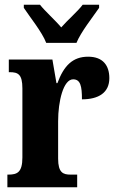

<svg xmlns="http://www.w3.org/2000/svg" viewBox="-20 -786 492 806"><path d="M174 -606H301C319 -651 370 -715 396 -753V-766H327C308 -740 262 -700 237 -671C213 -700 168 -740 148 -766H80V-753C105 -715 157 -651 174 -606ZM11 0H304V-53H276C245 -53 224 -61 224 -120V-277C224 -361 246 -453 287 -453C318 -453 324 -424 324 -369C394 -369 439 -397 439 -458C439 -510 413 -548 350 -548C285 -548 248 -510 221 -437H217L200 -536H17V-483H21C56 -483 74 -474 74 -415V-125C74 -62 52 -53 15 -53H11Z"/></svg>

Font: Noto Serif Hebrew ExtraCondensed ExtraBold
Style: Regular
Weight: 800
Width: 2
Designer: Monotype Design Team
Foundry: Monotype Imaging Inc.
Version: Version 2.004